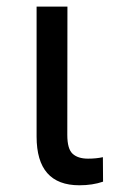

<svg xmlns="http://www.w3.org/2000/svg" viewBox="-20 -548 368 574"><path d="M89.4 -528.3H181.6L181.2 -144.5Q181.2 -103 197 -88.4Q212.9 -73.7 243.2 -73.7Q267.6 -73.7 287.6 -78.1L288.1 -4.9Q256.8 5.9 217.3 5.9Q89.4 5.9 89.4 -139.6Z"/></svg>

Font: Bert Sans Medium
Style: Regular
Weight: 500
Designer: Christian Robertson, Adam Twardoch, & Cristiano Sobral
Foundry: Google
Version: Version 12.135;January 10, 2020;FontCreator 12.0.0.2547 64-b